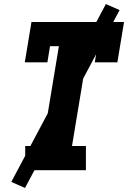

<svg xmlns="http://www.w3.org/2000/svg" viewBox="-20 -844 640 952"><path d="M105 0V-120H190L272 -615H228L215 -535H103L136 -735H595L562 -535H450L463 -615H419L337 -120H406V0ZM104 88 36 58 505 -824 573 -794Z"/></svg>

Font: Iosevka Curly Slab HvEx
Style: Italic
Weight: 900
Width: 7
Italic angle: -9°
Monospace: yes
Designer: Belleve Invis
Foundry: Belleve Invis
Version: Version 11.1.0; ttfautohint (v1.8.3)